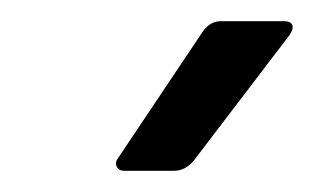

<svg xmlns="http://www.w3.org/2000/svg" viewBox="-20 -718 296 181"><path d="M97 -557Q92 -557 90 -561Q88 -565 92 -570L171 -688Q178 -698 188 -698H248Q254 -698 255.5 -694.5Q257 -691 253 -685L163 -567Q155 -557 144 -557Z"/></svg>

Font: Sofia Sans Extra Condensed SemiBold
Style: Italic
Weight: 600
Italic angle: -9°
Designer: Botio Nikoltchev, Ani Petrova
Foundry: lettersoup
Version: Version 4.101